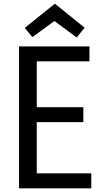

<svg xmlns="http://www.w3.org/2000/svg" viewBox="-20 -1019 568 1039"><path d="M161 -81H474V0H83V-768H464V-687H161L179 -708V-422L161 -439H431V-358H161L179 -379V-60ZM438 -869 395 -816 268 -910H281L155 -818L114 -868L277 -999Z"/></svg>

Font: Yaldevi Medium
Style: Regular
Weight: 500
Designer: Sol Matas, Rajitha Manaperi, Kosala Senevirathne
Foundry: Mooniak
Version: Version 1.100